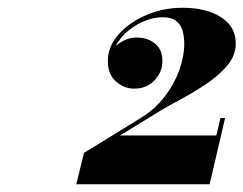

<svg xmlns="http://www.w3.org/2000/svg" viewBox="-20 -933 629 496"><path d="M177 -457 197 -538 344 -628.5Q380.5 -651 405.2 -683.2Q430 -715.5 443 -751.5Q456 -787.5 456 -820Q456 -840 451 -855.5Q446 -871 434 -879.8Q422 -888.5 400.5 -888.5Q379 -888.5 356.2 -879.8Q333.5 -871 314 -855.8Q294.5 -840.5 282.2 -820Q270 -799.5 270 -776H259Q259 -798.5 282.8 -817.2Q306.5 -836 332.5 -836Q361.5 -836 380.5 -820.5Q399.5 -805 399.5 -775.5Q399.5 -746.5 379 -725.2Q358.5 -704 327 -704Q300 -704 279.2 -722.8Q258.5 -741.5 258.5 -776Q258.5 -811.5 285.2 -842.8Q312 -874 356.5 -893.5Q401 -913 453 -913Q489.5 -913 520.2 -903Q551 -893 570 -872.5Q589 -852 589 -820.5Q589 -790 567.5 -764.2Q546 -738.5 513.8 -716.8Q481.5 -695 448.8 -677.5Q416 -660 393.5 -646.5L290 -583H539L549.5 -628H561.5L521.5 -457Z"/></svg>

Font: Bodoni Moda Black
Style: Italic
Weight: 900
Italic angle: -13°
Version: Version 2.005